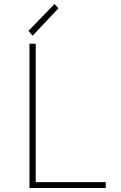

<svg xmlns="http://www.w3.org/2000/svg" viewBox="-20 -938 602 958"><path d="M127 0V-719.7H158.2V-29.3H507.8V0ZM142.6 -759.8 122.1 -784.2 252 -918 271.5 -896.5Z"/></svg>

Font: Reddit Mono ExtraLight
Style: Regular
Weight: 250
Monospace: yes
Designer: Stephen Hutchings
Foundry: Reddit
Version: Version 1.014